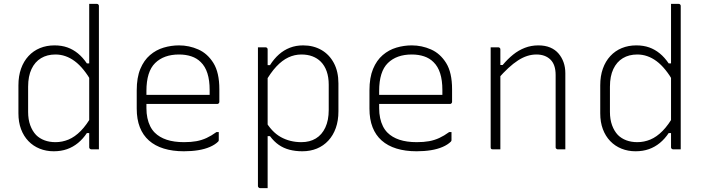

<svg xmlns="http://www.w3.org/2000/svg" viewBox="-20 -770 3640 990"><path d="M261 -536Q298 -536 327.5 -525.5Q357 -515 382 -494.5Q407 -474 428 -443H455V-344Q412 -420 365.5 -454.5Q319 -489 266 -489Q223 -489 191.5 -470Q160 -451 142.5 -414Q125 -377 125 -323V-193Q125 -154 136 -124Q147 -94 166 -74Q184 -56 209.5 -46.5Q235 -37 266 -37Q301 -37 333.5 -50.5Q366 -64 396.5 -95Q427 -126 455 -176V-84H428Q408 -54 382.5 -33Q357 -12 326 -1Q295 10 257 10Q218 10 184.5 -3.5Q151 -17 126.5 -42.5Q102 -68 88.5 -104Q75 -140 75 -186V-330Q75 -378 88.5 -416Q102 -454 127 -481Q152 -508 186 -522Q220 -536 261 -536ZM479 -750Q483 -750 485 -748.5Q487 -747 488.5 -745Q490 -743 490 -739Q490 -659 490 -575Q490 -491 490 -408Q490 -325 490 -246.5Q490 -168 490 -100Q490 -67 490 -41.5Q490 -16 490 0Q485 0 480 0Q475 0 470.5 0Q466 0 461 0Q456 0 451 0Q448 0 445.5 -1.5Q443 -3 441.5 -5Q440 -7 440 -11Q440 -91 440 -171Q440 -251 440 -330.5Q440 -410 440 -490Q440 -570 440 -650Q440 -674 440 -699Q440 -724 440 -750Q445 -750 450 -750Q455 -750 459.5 -750Q464 -750 469 -750Q474 -750 479 -750Z M903 -536Q955 -536 1002.5 -515Q1050 -494 1080.5 -445Q1111 -396 1111 -310V-245Q1111 -242 1109.5 -239.5Q1108 -237 1106 -235.5Q1104 -234 1100 -234H812Q796 -234 780 -234Q764 -234 748 -234H729L707 -281H1061Q1061 -287 1061 -293.5Q1061 -300 1061 -306Q1061 -356 1049.5 -392Q1038 -428 1015 -450Q995 -470 966.5 -479.5Q938 -489 903 -489Q825 -489 780 -445Q735 -401 735 -301V-212Q735 -185 740 -161.5Q745 -138 754.5 -119Q764 -100 778 -86Q802 -62 839.5 -49.5Q877 -37 929 -37Q965 -37 992.5 -42Q1020 -47 1045 -58.5Q1070 -70 1096 -89H1108Q1108 -77 1108 -66.5Q1108 -56 1108 -48Q1108 -46 1107.5 -44Q1107 -42 1105 -40Q1089 -24 1062.5 -12.5Q1036 -1 1002 4.5Q968 10 928 10Q870 10 824.5 -4Q779 -18 748 -45.5Q717 -73 701 -114Q685 -155 685 -210V-304Q685 -370 703.5 -414.5Q722 -459 753.5 -486Q785 -513 824 -524.5Q863 -536 903 -536Z M1310 -526Q1317 -526 1323.5 -526Q1330 -526 1336.5 -526Q1343 -526 1349 -526Q1353 -526 1355 -524.5Q1357 -523 1358.5 -521Q1360 -519 1360 -515Q1360 -426 1360 -336.5Q1360 -247 1360 -157.5Q1360 -68 1360 21.5Q1360 111 1360 200Q1354 200 1347.5 200Q1341 200 1334.5 200Q1328 200 1321 200Q1318 200 1315.5 198.5Q1313 197 1311.5 194.5Q1310 192 1310 189Q1310 112 1310 35Q1310 -42 1310 -118.5Q1310 -195 1310 -272Q1310 -349 1310 -426Q1310 -449 1310 -474.5Q1310 -500 1310 -526ZM1543 -536Q1596 -536 1637 -512.5Q1678 -489 1701.5 -445Q1725 -401 1725 -340V-196Q1725 -148 1711.5 -110Q1698 -72 1673 -45Q1648 -18 1614 -4Q1580 10 1539 10Q1503 10 1472.5 2Q1442 -6 1417.5 -23Q1393 -40 1372 -68H1345V-152Q1380 -90 1427.5 -63.5Q1475 -37 1534 -37Q1577 -37 1608.5 -56Q1640 -75 1657.5 -112.5Q1675 -150 1675 -203V-333Q1675 -372 1664.5 -402Q1654 -432 1634 -452Q1616 -470 1591 -479.5Q1566 -489 1534 -489Q1499 -489 1467 -474Q1435 -459 1405 -427Q1375 -395 1345 -342V-434H1372Q1393 -467 1418.5 -489.5Q1444 -512 1475 -524Q1506 -536 1543 -536Z M2103 -536Q2155 -536 2202.5 -515Q2250 -494 2280.5 -445Q2311 -396 2311 -310V-245Q2311 -242 2309.5 -239.5Q2308 -237 2306 -235.5Q2304 -234 2300 -234H2012Q1996 -234 1980 -234Q1964 -234 1948 -234H1929L1907 -281H2261Q2261 -287 2261 -293.5Q2261 -300 2261 -306Q2261 -356 2249.5 -392Q2238 -428 2215 -450Q2195 -470 2166.5 -479.5Q2138 -489 2103 -489Q2025 -489 1980 -445Q1935 -401 1935 -301V-212Q1935 -185 1940 -161.5Q1945 -138 1954.5 -119Q1964 -100 1978 -86Q2002 -62 2039.5 -49.5Q2077 -37 2129 -37Q2165 -37 2192.5 -42Q2220 -47 2245 -58.5Q2270 -70 2296 -89H2308Q2308 -77 2308 -66.5Q2308 -56 2308 -48Q2308 -46 2307.5 -44Q2307 -42 2305 -40Q2289 -24 2262.5 -12.5Q2236 -1 2202 4.5Q2168 10 2128 10Q2070 10 2024.5 -4Q1979 -18 1948 -45.5Q1917 -73 1901 -114Q1885 -155 1885 -210V-304Q1885 -370 1903.5 -414.5Q1922 -459 1953.5 -486Q1985 -513 2024 -524.5Q2063 -536 2103 -536Z M2895 0Q2885 0 2875.5 0Q2866 0 2856 0Q2853 0 2850.5 -1.5Q2848 -3 2846.5 -5Q2845 -7 2845 -11Q2845 -73 2845 -135Q2845 -197 2845 -259Q2845 -321 2845 -383Q2845 -437 2818 -463Q2791 -489 2746 -489Q2722 -489 2698.5 -481.5Q2675 -474 2651 -458.5Q2627 -443 2601.5 -419.5Q2576 -396 2547 -363V-435H2572Q2598 -466 2626 -488.5Q2654 -511 2686.5 -523.5Q2719 -536 2756 -536Q2791 -536 2817 -525Q2843 -514 2860 -494Q2877 -474 2886 -448.5Q2895 -423 2895 -393Q2895 -345 2895 -297Q2895 -249 2895 -201.5Q2895 -154 2895 -106Q2895 -79 2895 -52.5Q2895 -26 2895 0ZM2560 0Q2554 0 2547.5 0Q2541 0 2534.5 0Q2528 0 2521 0Q2518 0 2516 -0.5Q2514 -1 2512.5 -2.5Q2511 -4 2510.5 -6Q2510 -8 2510 -11Q2510 -63 2510 -115Q2510 -167 2510 -218.5Q2510 -270 2510 -322Q2510 -374 2510 -426Q2510 -462 2510 -488Q2510 -514 2510 -526Q2517 -526 2523.5 -526Q2530 -526 2536.5 -526Q2543 -526 2549 -526Q2553 -526 2555 -524.5Q2557 -523 2558.5 -521Q2560 -519 2560 -515Q2560 -430 2560 -344Q2560 -258 2560 -172Q2560 -86 2560 0Z M3261 -536Q3298 -536 3327.5 -525.5Q3357 -515 3382 -494.5Q3407 -474 3428 -443H3455V-344Q3412 -420 3365.5 -454.5Q3319 -489 3266 -489Q3223 -489 3191.5 -470Q3160 -451 3142.5 -414Q3125 -377 3125 -323V-193Q3125 -154 3136 -124Q3147 -94 3166 -74Q3184 -56 3209.5 -46.5Q3235 -37 3266 -37Q3301 -37 3333.5 -50.5Q3366 -64 3396.5 -95Q3427 -126 3455 -176V-84H3428Q3408 -54 3382.5 -33Q3357 -12 3326 -1Q3295 10 3257 10Q3218 10 3184.5 -3.5Q3151 -17 3126.5 -42.5Q3102 -68 3088.5 -104Q3075 -140 3075 -186V-330Q3075 -378 3088.5 -416Q3102 -454 3127 -481Q3152 -508 3186 -522Q3220 -536 3261 -536ZM3479 -750Q3483 -750 3485 -748.5Q3487 -747 3488.5 -745Q3490 -743 3490 -739Q3490 -659 3490 -575Q3490 -491 3490 -408Q3490 -325 3490 -246.5Q3490 -168 3490 -100Q3490 -67 3490 -41.5Q3490 -16 3490 0Q3485 0 3480 0Q3475 0 3470.5 0Q3466 0 3461 0Q3456 0 3451 0Q3448 0 3445.5 -1.5Q3443 -3 3441.5 -5Q3440 -7 3440 -11Q3440 -91 3440 -171Q3440 -251 3440 -330.5Q3440 -410 3440 -490Q3440 -570 3440 -650Q3440 -674 3440 -699Q3440 -724 3440 -750Q3445 -750 3450 -750Q3455 -750 3459.5 -750Q3464 -750 3469 -750Q3474 -750 3479 -750Z"/></svg>

Font: Recursive Light
Style: Regular
Weight: 300
Version: Version 1.085